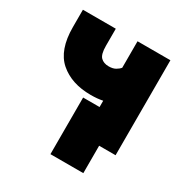

<svg xmlns="http://www.w3.org/2000/svg" viewBox="-155 -626 846 889"><g transform="rotate(30 268.0 -181.0)"><path d="M262.2 -184.1Q159.7 -184.1 96.9 -238.5Q34.2 -293 34.2 -415V-507.8H210V-416.5Q210 -371.1 225.6 -355.7Q241.2 -340.3 268.1 -340.3Q290.5 -340.3 304.4 -348.4Q318.4 -356.4 326.2 -366.2V-507.8H502V0H414.1V146.5H238.3V-156.2H326.2V-189.9Q312 -187 295.9 -185.5Q279.8 -184.1 262.2 -184.1Z"/></g></svg>

Font: Giphurs Black
Style: Regular
Weight: 900
Version: Version 0.920; ttfautohint (v1.8.4.7-5d5b)